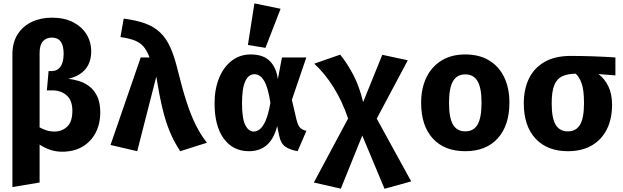

<svg xmlns="http://www.w3.org/2000/svg" viewBox="-20 -889 3732 1151"><path d="M291.3 -783.1Q365.1 -783.1 417.7 -756.2Q470.3 -729.2 498.5 -683.6Q526.7 -637.9 526.7 -581.5Q526.7 -450.3 389.7 -416.4Q420.5 -413.3 453.8 -403.1Q487.2 -392.8 516.2 -370.8Q545.1 -348.7 563.1 -311Q581 -273.3 581 -215.4Q581 -146.2 553.3 -93.1Q525.6 -40 474.4 -9.7Q423.1 20.5 351.3 20.5Q315.9 20.5 282.3 9.5Q248.7 -1.5 217.4 -22.1V205.1L54.4 232.3V-563.1Q54.4 -633.8 85.4 -682.8Q116.4 -731.8 170 -757.4Q223.6 -783.1 291.3 -783.1ZM217.4 -571.8V-125.6Q237.4 -114.4 259.2 -107.4Q281 -100.5 307.2 -100.5Q351.3 -100.5 382.6 -129.7Q413.8 -159 413.8 -225.1Q413.8 -287.7 379.5 -317.4Q345.1 -347.2 294.4 -347.2H261L271.3 -463.1H291.3Q323.1 -463.1 342.3 -489.2Q361.5 -515.4 361.5 -566.7Q361.5 -663.6 291.3 -663.6Q256.9 -663.6 237.2 -641.3Q217.4 -619 217.4 -571.8Z M823.6 -544.6H876.4Q861.5 -584.1 842.1 -607.9Q822.6 -631.8 789.7 -645.4Q756.9 -659 702.1 -666.7L721.5 -777.4Q797.9 -767.7 851 -748.2Q904.1 -728.7 940.5 -693.8Q976.9 -659 1001.5 -603.8Q1026.2 -548.7 1045.6 -467.7Q1073.3 -354.9 1099.5 -274.9Q1125.6 -194.9 1154.9 -137.2Q1184.1 -79.5 1220.5 -33.3L1060.5 17.4Q1025.1 -35.4 999.5 -95.9Q973.8 -156.4 954.4 -236.9Q934.9 -317.4 916.9 -429.7L802.6 17.4L642.6 -20Z M1483.1 -562.6Q1557.9 -562.6 1597.4 -523.1Q1636.9 -483.6 1645.6 -414.4L1670.3 -544.6H1816.4L1729.7 -290.3L1757.4 -171.8Q1766.2 -135.4 1780.3 -122.3Q1794.4 -109.2 1816.9 -104.6L1764.1 17.4Q1720 9.7 1691.5 -9Q1663.1 -27.7 1652.8 -79L1641.5 -133.3Q1604.1 17.4 1472.3 17.4Q1376.4 17.4 1321.3 -58.2Q1266.2 -133.8 1266.2 -269.7Q1266.2 -354.4 1293.1 -420.5Q1320 -486.7 1368.7 -524.6Q1417.4 -562.6 1483.1 -562.6ZM1505.6 -444.1Q1469.7 -444.1 1450.3 -401.8Q1430.8 -359.5 1430.8 -269.7Q1430.8 -177.9 1450.5 -139.2Q1470.3 -100.5 1501.5 -100.5Q1520 -100.5 1538.2 -114.9Q1556.4 -129.2 1572.8 -166.7Q1589.2 -204.1 1601 -272.8Q1586.7 -366.7 1562.8 -405.4Q1539 -444.1 1505.6 -444.1ZM1505.1 -868.7 1662.1 -836.4 1571.3 -602.1 1466.2 -619.5Z M2019.5 -561.5Q2064.1 -505.6 2099.2 -437.9Q2134.4 -370.3 2156.9 -276.9L2271.8 -560.5L2424.6 -527.7L2238.5 -177.9L2445.1 198.5L2285.1 242.6L2151.8 -76.4L2023.1 242.1L1861.5 205.1L2066.7 -178.5Q2032.8 -280 1980 -364.9Q1927.2 -449.7 1863.6 -507.2Z M2769.2 -562.6Q2853.3 -562.6 2912.3 -526.7Q2971.3 -490.8 3002.6 -425.9Q3033.8 -361 3033.8 -273.8Q3033.8 -137.4 2964.1 -60Q2894.4 17.4 2769.2 17.4Q2644.1 17.4 2574.4 -59Q2504.6 -135.4 2504.6 -272.8Q2504.6 -359.5 2536.2 -424.6Q2567.7 -489.7 2626.9 -526.2Q2686.2 -562.6 2769.2 -562.6ZM2769.2 -443.1Q2719.5 -443.1 2695.6 -402.3Q2671.8 -361.5 2671.8 -272.8Q2671.8 -182.6 2695.6 -142.1Q2719.5 -101.5 2769.2 -101.5Q2819 -101.5 2842.8 -142.1Q2866.7 -182.6 2866.7 -273.8Q2866.7 -362.1 2842.8 -402.6Q2819 -443.1 2769.2 -443.1Z M3402.1 -553.8Q3463.6 -553.8 3536.7 -551.3Q3609.7 -548.7 3669.2 -544.6V-436.9L3567.7 -445.1Q3606.2 -415.9 3627.7 -370Q3649.2 -324.1 3649.2 -261Q3649.2 -175.9 3617.7 -113.3Q3586.2 -50.8 3526.9 -16.7Q3467.7 17.4 3384.6 17.4Q3260.5 17.4 3190.3 -58.2Q3120 -133.8 3120 -269.7Q3120 -355.4 3151.5 -419.2Q3183.1 -483.1 3245.6 -518.5Q3308.2 -553.8 3402.1 -553.8ZM3287.2 -269.7Q3287.2 -181 3311 -141.3Q3334.9 -101.5 3384.6 -101.5Q3433.3 -101.5 3457.2 -141.3Q3481 -181 3481 -269.7Q3481 -349.2 3466.9 -388.7Q3452.8 -428.2 3431.3 -447.2Q3383.1 -446.7 3351 -432.1Q3319 -417.4 3303.1 -379.2Q3287.2 -341 3287.2 -269.7Z"/></svg>

Font: FiraCode Nerd Font
Style: Bold
Weight: 700
Designer: Carrois Corporate, Edenspiekermann AG, Nikita Prokopov
Foundry: Carrois Corporate, Edenspiekermann AG, Nikita Prokopov
Version: Version 6.002;Nerd Fonts 2.1.0